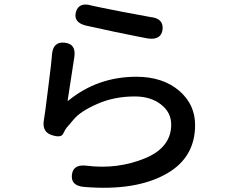

<svg xmlns="http://www.w3.org/2000/svg" viewBox="-20 -800 1040 868"><path d="M360 45Q300 40 305 -9Q310 -58 370 -51Q512 -33 637 -85Q754 -134 754 -237Q754 -292 707.5 -328Q661 -364 589 -364Q497 -364 420.5 -330.5Q344 -297 314 -261Q294 -237 284.5 -226.5Q275 -216 265.5 -195.5Q256 -175 212 -190Q168 -205 179 -261Q182 -274 198 -404Q214 -529 215 -552Q219 -613 272 -607Q325 -602 316 -542L286 -347Q285 -342 289 -345Q421 -453 597 -453Q716 -453 791 -389Q862 -327 862 -235Q862 -90 737 -17Q597 65 360 45ZM715 -667Q709 -618 649 -626Q635 -628 499 -656L370 -684Q311 -698 323 -745Q336 -792 394 -775Q399 -773 531 -747Q657 -723 660 -723Q720 -717 715 -667Z"/></svg>

Font: Resource Han Rounded TW Medium
Style: Regular
Weight: 500
Designer: Cyano Hao (round all glyphs); Ryoko NISHIZUKA 西塚涼子 (kana, bopomofo & ideographs); Paul D. Hunt (Latin, Greek & Cyrillic)
Foundry: Cyano Hao
Version: 0.990